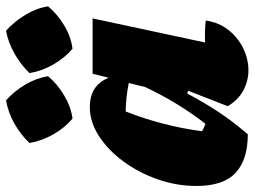

<svg xmlns="http://www.w3.org/2000/svg" viewBox="-124 -694 824 621"><g transform="rotate(-90 287.5 -383.0)"><path d="M164 7Q82 7 39.5 -32.5Q-3 -72 -3 -159Q-3 -223 18.5 -284.5Q40 -346 76.5 -395.5Q113 -445 158.5 -474.5Q204 -504 252 -504Q323 -504 347 -443L360 -495H539L461 -131Q497 -133 532 -129Q526 -86 501 -55Q476 -24 441.5 -7.5Q407 9 371 9Q337 9 306 -7.5Q275 -24 255 -58L305 -186L296 -189Q270 -139 237.5 -89.5Q205 -40 164 7ZM174 -141Q186 -134 198 -130Q233 -175 262.5 -223.5Q292 -272 317 -325L330 -378Q287 -387 238 -388Q191 -269 174 -141ZM274 -775Q304 -748 325 -712.5Q346 -677 352 -639Q327 -609 290 -587Q253 -565 215 -560Q186 -584 164.5 -621Q143 -658 136 -699Q162 -727 198 -747.5Q234 -768 274 -775ZM499 -775Q529 -748 550.5 -712.5Q572 -677 578 -639Q553 -609 516.5 -587Q480 -565 441 -560Q412 -584 390.5 -621Q369 -658 362 -699Q389 -727 425 -747.5Q461 -768 499 -775Z"/></g></svg>

Font: Piazzolla Black
Style: Italic
Weight: 900
Italic angle: -11.3°
Designer: Juan Pablo del Peral
Foundry: Huerta Tipografica
Version: Version 1.330